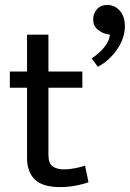

<svg xmlns="http://www.w3.org/2000/svg" viewBox="-20 -761 528 781"><path d="M315 -404H177V-131Q177 -96 194.5 -84Q212 -72 240 -72Q260 -72 284 -76.5Q308 -81 326 -87L340 -20Q320 -12 289 -6Q258 0 224 0Q154 0 122 -30.5Q90 -61 90 -119V-404H20V-470H90V-620H177V-470H315ZM409 -624Q394 -627 376.5 -641.5Q359 -656 359 -682Q359 -706 374.5 -723.5Q390 -741 418 -741Q430 -741 442 -736Q454 -731 464.5 -720.5Q475 -710 481.5 -693.5Q488 -677 488 -653Q488 -630 480 -606.5Q472 -583 457 -561Q442 -539 422 -520.5Q402 -502 378 -489L353 -524Q381 -541 403 -567.5Q425 -594 427 -620Z"/></svg>

Font: Mukta Mahee
Style: Regular
Weight: 400
Designer: Shuchita Grover, Noopur Datye, Girish Dalvi, Yashodeep Gholap
Foundry: Ek Type
Version: Version 2.538;PS 1.000;hotconv 16.6.51;makeotf.lib2.5.65220;